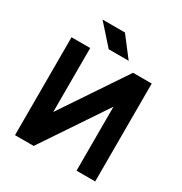

<svg xmlns="http://www.w3.org/2000/svg" viewBox="-201 -1040 1129 1189"><g transform="rotate(30 363.0 -445.5)"><path d="M649.7 -700V0H516.3V-457.3L209.7 0H76.3V-700H209.7V-242.7L516.3 -700ZM313 -750.7H455.7L348 -891H187.7Z"/></g></svg>

Font: Unageo Variable
Style: Regular
Weight: 300
Designer: Richard Sepsi
Foundry: Richard Sepsi
Version: Version 2.200